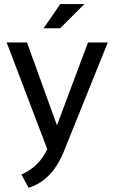

<svg xmlns="http://www.w3.org/2000/svg" viewBox="-20 -718 553 928"><path d="M12.2 -512.7H110.4L255.4 -112.3L405.3 -512.7H501L288.1 15.1Q231.4 154.8 118.2 189.5L83.5 125.5Q169.4 87.9 208.5 2.9ZM271 -698.2H387.7L271 -581.5H190.9Z"/></svg>

Font: Sansation
Style: Regular
Weight: 400
Designer: Bernd Montag
Version: Version 1.301